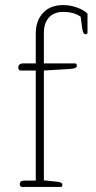

<svg xmlns="http://www.w3.org/2000/svg" viewBox="-20 -737 380 757"><path d="M58 -11Q58 -25 76 -25H121V-459H61Q57 -459 54.5 -462.5Q52 -466 52 -471Q52 -478 57 -482.5Q62 -487 70 -487H121V-604Q121 -656 150 -686.5Q179 -717 229 -717Q257 -717 284.5 -707Q312 -697 325 -683V-609Q325 -602 317 -602Q312 -602 309.5 -606Q307 -610 305 -620L298 -671Q272 -690 229 -690Q193 -690 173 -668Q153 -646 153 -607V-487H275Q283 -487 283 -478Q283 -472 276.5 -469Q270 -466 255 -465L153 -459V-26L209 -20Q226 -18 226 -8Q226 0 219 0H67Q63 0 60.5 -3Q58 -6 58 -11Z"/></svg>

Font: Maitree ExtraLight
Style: Regular
Weight: 275
Designer: CadsonDemak Team
Foundry: CadsonDemak
Version: Version 1.003